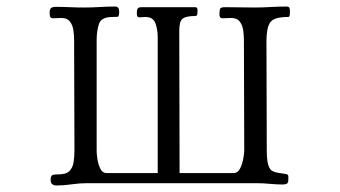

<svg xmlns="http://www.w3.org/2000/svg" viewBox="-20 -561 1040 588"><path d="M868 -525Q868 -523 867.5 -516Q867 -509 862 -509Q819 -509 807.5 -492.5Q796 -476 796 -435Q796 -351 796.5 -266.5Q797 -182 797 -98Q797 -91 797.5 -83Q798 -75 799 -67Q803 -44 813 -38Q823 -32 844 -30Q849 -29 856 -28Q863 -27 863 -21V-10Q863 -1 858.5 1.5Q854 4 846 4Q826 4 806 2Q786 0 766 0H246Q223 0 199.5 3.5Q176 7 153 7Q135 7 135 -10Q135 -24 142 -25.5Q149 -27 159 -27Q183 -27 193 -37.5Q203 -48 205.5 -65Q208 -82 208 -100Q208 -184 207.5 -268.5Q207 -353 207 -437Q207 -451 205 -467Q203 -483 194.5 -494.5Q186 -506 168 -506Q161 -506 155 -505.5Q149 -505 142 -505Q135 -505 133.5 -510.5Q132 -516 132 -521Q132 -532 136 -536Q140 -540 151 -540Q173 -540 194.5 -539Q216 -538 238 -538Q262 -538 285.5 -539.5Q309 -541 333 -541Q345 -541 345 -525Q345 -510 340 -509.5Q335 -509 324 -509Q290 -509 283 -487.5Q276 -466 276 -439V-98Q276 -89 278.5 -73Q281 -57 287.5 -44Q294 -31 306 -31H463V-449Q463 -468 456.5 -488.5Q450 -509 425 -509Q421 -509 416.5 -508.5Q412 -508 407 -508Q401 -508 400 -512.5Q399 -517 399 -521Q399 -530 401.5 -534.5Q404 -539 414 -539H578Q585 -539 585 -530Q585 -526 584.5 -519Q584 -512 578 -512Q550 -512 539.5 -504Q529 -496 529 -467Q529 -358 529.5 -249.5Q530 -141 530 -31H696Q708 -31 715 -44.5Q722 -58 725 -75Q728 -92 728 -100Q728 -184 727.5 -268.5Q727 -353 727 -437Q727 -451 725 -467Q723 -483 714.5 -494.5Q706 -506 688 -506Q681 -506 674.5 -505.5Q668 -505 661 -505Q652 -505 652 -517Q652 -529 654 -534Q656 -539 669 -539Q692 -539 715 -538.5Q738 -538 760 -538Q784 -538 808.5 -539.5Q833 -541 857 -541Q865 -541 866.5 -536.5Q868 -532 868 -525Z"/></svg>

Font: Kaisei HarunoUmi
Style: Regular
Weight: 400
Designer: Font-Kai, 金井和夫
Foundry: KAZUO KANAI
Version: Version 5.003